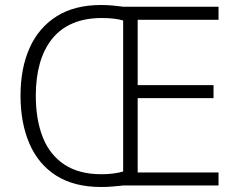

<svg xmlns="http://www.w3.org/2000/svg" viewBox="-20 -741 954 767"><path d="M383 -721Q408 -721 429 -719Q450 -717 474 -714H853V-662H530V-401H833V-349H530V-52H853V0H472Q453 2 431 4Q409 6 384 6Q276 6 204.5 -39.5Q133 -85 97.5 -167.5Q62 -250 62 -359Q62 -469 98.5 -550Q135 -631 206.5 -676Q278 -721 383 -721ZM387 -669Q320 -669 270 -647.5Q220 -626 187.5 -585Q155 -544 139 -487Q123 -430 123 -359Q123 -263 151 -192.5Q179 -122 237.5 -83.5Q296 -45 385 -45Q411 -45 433.5 -48Q456 -51 472 -56V-659Q456 -664 434.5 -666.5Q413 -669 387 -669Z"/></svg>

Font: Noto Sans Hebrew Light
Style: Regular
Weight: 300
Designer: Monotype Design Team
Foundry: Monotype Imaging Inc.
Version: Version 2.003